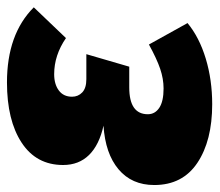

<svg xmlns="http://www.w3.org/2000/svg" viewBox="-58 -536 614 537"><g transform="rotate(-90 248.5 -267.0)"><path d="M0 -142Q0 -205 44 -242Q88 -279 166 -284Q112 -296 84 -324.5Q56 -353 56 -397Q56 -472 118.5 -513Q181 -554 287 -554Q422 -554 497 -479L411 -389Q363 -422 310 -422Q282 -422 264.5 -409Q247 -396 247 -372Q247 -355 259 -343.5Q271 -332 296 -332H366L331 -212H273Q198 -212 198 -160Q198 -140 216 -128Q234 -116 270 -116Q297 -116 325 -125.5Q353 -135 393 -157L453 -49Q413 -16 353.5 2Q294 20 226 20Q124 20 62 -21.5Q0 -63 0 -142Z"/></g></svg>

Font: Fira Sans Black
Style: Italic
Weight: 900
Italic angle: -8°
Designer: Carrois Corporate & Edenspiekermann AG
Foundry: Carrois Corporate GbR & Edenspiekermann AG
Version: Version 4.203